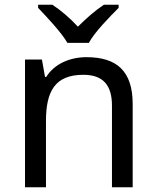

<svg xmlns="http://www.w3.org/2000/svg" viewBox="-20 -786 658 806"><path d="M263 -606H353C377 -651 440 -715 478 -753V-766H416C381 -743 343 -710 307 -674C274 -710 235 -743 200 -766H140V-753C176 -715 237 -651 263 -606ZM343 -546C275 -546 209 -519 174 -463H169L156 -536H85V0H173V-278C173 -403 211 -472 330 -472C412 -472 450 -429 450 -343V0H537V-349C537 -487 471 -546 343 -546Z"/></svg>

Font: Noto Sans Brahmi
Style: Regular
Weight: 400
Designer: Monotype Design Team
Foundry: Monotype Imaging Inc.
Version: Version 2.004